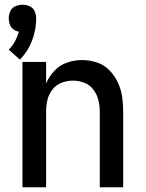

<svg xmlns="http://www.w3.org/2000/svg" viewBox="-20 -792 616 812"><path d="M64 -540Q98 -574 115.5 -620Q133 -666 133 -714Q133 -730 126.5 -744.5Q120 -759 105.5 -765.5Q91 -772 75 -772Q60 -772 45 -765.5Q30 -759 23.5 -744.5Q17 -730 17 -714Q17 -701 21.5 -688.5Q26 -676 36.5 -668Q47 -660 60 -658Q54 -637 43.5 -617.5Q33 -598 17 -582ZM75 0H175V-320Q175 -345 180.5 -369Q186 -393 201.5 -413Q217 -433 240.5 -442Q264 -451 288 -451Q313 -451 336.5 -442Q360 -433 375 -413Q390 -393 396 -369Q402 -345 402 -320V0H501V-320Q501 -352 496.5 -383Q492 -414 478.5 -443Q465 -472 442.5 -495Q420 -518 389.5 -528Q359 -538 327 -538Q295 -538 264 -527.5Q233 -517 210 -492.5Q187 -468 175 -439V-530H75Z"/></svg>

Font: Iosevka Sparkle Medium
Style: Regular
Weight: 500
Designer: Belleve Invis
Foundry: Belleve Invis
Version: Version 4.5.0; ttfautohint (v1.8.3)